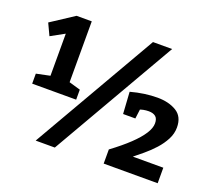

<svg xmlns="http://www.w3.org/2000/svg" viewBox="-122 -875 1164 1046"><g transform="rotate(20 460.5 -352.5)"><path d="M244 -334 227 -358 310 -334V-276H55V-334L151 -354L134 -334V-610L164 -611L55 -551L23 -619L156 -706H244ZM179 9 596 -714H707L290 9ZM570 0V-82Q632 -128 673.5 -167.5Q715 -207 736.5 -240.5Q758 -274 758 -301Q758 -329 743.5 -340.5Q729 -352 704 -352Q672 -352 644 -340L657 -360L648 -290H577L569 -416Q609 -427 648 -432.5Q687 -438 723 -438Q789 -438 833.5 -411Q878 -384 878 -321Q878 -285 860.5 -251.5Q843 -218 816 -188Q789 -158 756.5 -131Q724 -104 694 -80L692 -90H883V0Z"/></g></svg>

Font: Bitter Thin
Style: Bold
Weight: 700
Version: Version 3.021